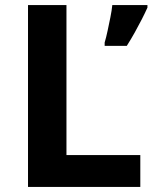

<svg xmlns="http://www.w3.org/2000/svg" viewBox="-20 -734 605 754"><path d="M90 0V-714H241V-125H531V0ZM559 -704Q549 -682 536.5 -657.5Q524 -633 509.5 -607Q495 -581 478 -554H391V-567Q397 -587 402.5 -613Q408 -639 413.5 -666Q419 -693 421 -714H559Z"/></svg>

Font: Noto Sans Tai Tham
Style: Regular
Weight: 400
Designer: Monotype Design Team 2013. Revised by David WIlliams 2020
Foundry: Monotype Imaging Inc.
Version: Version 2.002